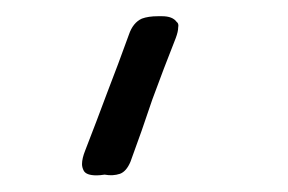

<svg xmlns="http://www.w3.org/2000/svg" viewBox="-20 -418 348 232"><path d="M192.4 -372.1Q177.7 -335 164.1 -297.9Q151.4 -259.8 137.7 -222.7Q132.8 -210.9 125 -208Q116.2 -205.1 106.4 -207Q100.6 -206.1 96.7 -206.1Q84 -206.1 81.1 -211.9Q79.1 -215.8 79.1 -219.7Q79.1 -226.6 83 -236.3Q96.7 -271.5 109.4 -305.7Q123 -340.8 135.7 -376Q140.6 -390.6 151.4 -395.5Q159.2 -398.4 170.9 -398.4Q172.9 -398.4 175.8 -398.4Q188.5 -398.4 193.4 -391.6Q196.3 -389.6 195.3 -384.8Q195.3 -379.9 192.4 -372.1Z"/></svg>

Font: Das Gitter
Style: Book
Weight: 400
Version: Version 006.000